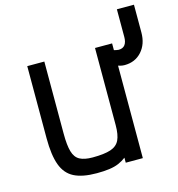

<svg xmlns="http://www.w3.org/2000/svg" viewBox="-116 -884 928 999"><g transform="rotate(-15 348.0 -384.5)"><path d="M283 14Q206 14 161 -9Q116 -32 96.5 -85.5Q77 -139 77 -229V-618H169V-229Q169 -167 179 -132.5Q189 -98 214 -84.5Q239 -71 283 -71Q346 -71 380.5 -82.5Q415 -94 428.5 -122.5Q442 -151 442 -202V-618H534V0H442V-27Q424 -13 402 -3.5Q380 6 350.5 10Q321 14 283 14ZM568 -492Q546 -492 521 -503.5Q496 -515 482 -533V-618Q504 -590 527 -583.5Q550 -577 559 -577Q582 -577 593 -592Q604 -607 604 -634V-783H696V-634Q696 -571 660.5 -531.5Q625 -492 568 -492Z"/></g></svg>

Font: Victor Mono SemiBold
Style: Regular
Weight: 600
Monospace: yes
Designer: Rune Bjørnerås
Version: Version 1.561;gftools[0.9.30]